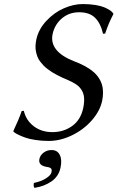

<svg xmlns="http://www.w3.org/2000/svg" viewBox="-20 -678 574 937"><path d="M235.8 -33.2Q290.5 -33.2 332.3 -63.2Q374 -93.3 386.2 -150.9Q390.1 -169.4 390.6 -185.1Q391.1 -200.7 388.7 -212.6Q386.2 -224.6 380.4 -234.9Q374.5 -245.1 367.9 -252.4Q361.3 -259.8 350.8 -266.6Q340.3 -273.4 330.8 -278.3Q321.3 -283.2 307.6 -289.1Q293.5 -294.9 282.5 -300Q271.5 -305.2 257.8 -312.3Q244.1 -319.3 233.9 -325.9Q223.6 -332.5 212.2 -341.1Q200.7 -349.6 192.4 -358.4Q184.1 -367.2 176 -377.7Q168 -388.2 163.3 -399.9Q158.7 -411.6 155.8 -424.8Q152.8 -438 153.3 -453.1Q153.8 -468.3 157.2 -484.9Q168 -535.2 206.3 -576.2Q244.6 -617.2 292 -637.7Q339.4 -658.2 383.8 -658.2Q418 -658.2 445.8 -653.6Q473.6 -648.9 489 -642.3Q504.4 -635.7 514.9 -628.9Q525.4 -622.1 528.8 -617.2L532.2 -612.8L533.7 -609.9Q508.8 -562.5 493.2 -514.2L482.9 -513.2Q471.2 -564 444.1 -591.1Q417 -618.2 366.2 -618.2Q317.4 -618.2 282.2 -588.4Q247.1 -558.6 236.8 -512.2Q218.8 -427.2 341.8 -378.9Q356 -373.5 367.9 -368.4Q379.9 -363.3 393.3 -356Q406.7 -348.6 417.5 -341.3Q428.2 -334 439 -324.5Q449.7 -314.9 457.5 -304.4Q465.3 -293.9 471.4 -281Q477.5 -268.1 480.2 -253.9Q482.9 -239.7 482.7 -222.4Q482.4 -205.1 478.5 -186Q467.8 -135.7 427.7 -90.3Q387.7 -44.9 331.1 -17.6Q274.4 9.8 217.8 9.8Q183.6 9.8 153.3 5.1Q123 0.5 104.5 -6.1Q85.9 -12.7 72 -19.3Q58.1 -25.9 52.2 -30.3L46.4 -35.2L44.9 -38.1Q73.7 -99.1 85.9 -136.2L96.2 -137.2Q107.4 -90.3 145 -61.8Q182.6 -33.2 235.8 -33.2ZM231.4 54.2Q259.8 54.2 271.5 77.6Q283.7 101.1 275.4 140.1Q266.6 182.6 231.4 207Q196.8 231.4 148.4 238.8Q142.1 231 145.5 214.8Q182.1 207 205.3 191.9Q228.5 176.8 231.4 162.1Q234.4 148.4 227.8 143.1Q221.2 137.7 206.1 136.2Q165.5 128.9 172.4 97.2Q176.3 79.1 193.1 66.7Q210 54.2 231.4 54.2Z"/></svg>

Font: Linux Biolinum G
Style: Italic
Weight: 400
Italic angle: -12°
Designer: Philipp H. Poll
Foundry: Philipp H. Poll
Version: Version 0.5.1